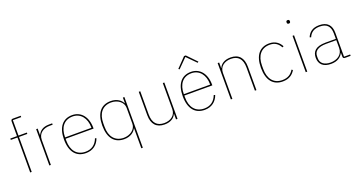

<svg xmlns="http://www.w3.org/2000/svg" viewBox="-48 -1528 4702 2513"><g transform="rotate(-20 2303.0 -271.5)"><path d="M123 0H144V-487H260V-506H144V-721H260V-740H152C132 -740 123 -731 123 -711V-506H30V-487H123Z M411 0V-349C411 -442 487 -487 569 -487H613V-506H572C479 -506 437 -466 414 -419H411V-506H390V0Z M898 12C995 12 1061 -41 1091 -124L1073 -131C1042 -49 983 -7 898 -7C778 -7 709 -93 709 -229V-256H1099V-266C1099 -421 1016 -518 894 -518C764 -518 686 -426 686 -253C686 -78 766 12 898 12ZM894 -499C1003 -499 1076 -412 1076 -279V-275H709V-277C709 -413 776 -499 894 -499Z M1598 200H1619V-506H1598V-428H1595C1574 -472 1520 -518 1431 -518C1298 -518 1219 -429 1219 -253C1219 -77 1298 12 1431 12C1520 12 1574 -34 1595 -78H1598ZM1431 -7C1310 -7 1242 -92 1242 -229V-277C1242 -414 1310 -499 1431 -499C1519 -499 1598 -444 1598 -363V-143C1598 -62 1519 -7 1431 -7Z M2154 0H2175V-506H2154V-144C2154 -52 2078 -7 1995 -7C1896 -7 1840 -62 1840 -185V-506H1819V-181C1819 -55 1880 12 1993 12C2084 12 2133 -31 2151 -76H2154Z M2536 -743 2408 -610 2422 -599 2548 -726 2674 -599 2688 -610 2560 -743ZM2552 12C2649 12 2715 -41 2745 -124L2727 -131C2696 -49 2637 -7 2552 -7C2432 -7 2363 -93 2363 -229V-256H2753V-266C2753 -421 2670 -518 2548 -518C2418 -518 2340 -426 2340 -253C2340 -78 2420 12 2552 12ZM2548 -499C2657 -499 2730 -412 2730 -279V-275H2363V-277C2363 -413 2430 -499 2548 -499Z M2939 0V-362C2939 -454 3015 -499 3098 -499C3197 -499 3253 -444 3253 -321V0H3274V-325C3274 -451 3213 -518 3100 -518C3009 -518 2960 -475 2942 -430H2939V-506H2918V0Z M3639 12C3727 12 3780 -27 3813 -84L3797 -95C3765 -40 3717 -7 3639 -7C3519 -7 3452 -93 3452 -229V-277C3452 -413 3519 -499 3639 -499C3711 -499 3754 -467 3786 -409L3804 -418C3773 -478 3719 -518 3639 -518C3507 -518 3429 -428 3429 -253C3429 -78 3507 12 3639 12Z M3971 -673C3988 -673 3994 -683 3994 -694V-701C3994 -712 3988 -722 3971 -722C3954 -722 3948 -712 3948 -701V-694C3948 -683 3954 -673 3971 -673ZM3961 0H3982V-506H3961Z M4586 0V-19H4501V-352C4501 -459 4446 -518 4336 -518C4242 -518 4193 -477 4165 -412L4183 -404C4211 -470 4260 -499 4336 -499C4430 -499 4480 -453 4480 -349V-275H4338C4193 -275 4148 -214 4148 -130C4148 -39 4207 12 4311 12C4404 12 4452 -29 4477 -77H4480V-29C4480 -9 4489 0 4509 0ZM4311 -7C4229 -7 4171 -45 4171 -115V-145C4171 -212 4220 -257 4339 -257H4480V-148C4480 -54 4401 -7 4311 -7Z"/></g></svg>

Font: IBM Plex Thai Thin
Style: Regular
Weight: 100
Designer: Mike Abbink, Paul van der Laan, Pieter van Rosmalen, Ben Mitchell, Mark Frömberg
Foundry: Bold Monday
Version: Version 1.0